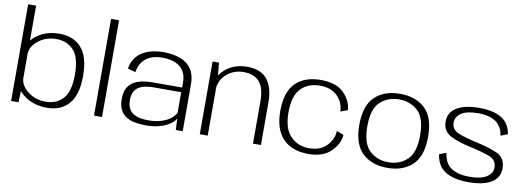

<svg xmlns="http://www.w3.org/2000/svg" viewBox="-61 -1157 4213 1535"><g transform="rotate(10 2046.0 -390.0)"><path d="M65.5 0H125.5L130 -115V-785H65.5ZM356.5 4Q469 4 533.2 -69.2Q597.5 -142.5 597.5 -296.5Q597.5 -450.5 533.2 -523.5Q469 -596.5 356.5 -596.5Q248.5 -596.5 175.8 -543Q103 -489.5 103 -439.5L130 -394Q130 -452.5 191 -501.5Q252 -550.5 337 -550.5Q424.5 -550.5 478 -492Q531.5 -433.5 531.5 -296Q531.5 -158 478 -100Q424.5 -42 337 -42Q252 -42 191 -91Q130 -140 130 -199L103 -152.5Q103 -102.5 175.8 -49.2Q248.5 4 356.5 4Z M738.5 0H803.5V-785H738.5Z M1157.5 5Q1213 5 1255 -4.8Q1297 -14.5 1326.8 -30Q1356.5 -45.5 1374.2 -62.2Q1392 -79 1398 -93L1402.5 0H1458.5V-380.5Q1458.5 -455.5 1427.2 -503Q1396 -550.5 1337.8 -573.2Q1279.5 -596 1198 -596Q1148 -596 1104.5 -585.5Q1061 -575 1027 -553.5Q993 -532 970.5 -498.2Q948 -464.5 940 -417.5L1003.5 -399Q1012 -451.5 1038 -485.2Q1064 -519 1104.8 -535Q1145.5 -551 1198.5 -551Q1258 -551 1301.8 -533Q1345.5 -515 1369.5 -477.8Q1393.5 -440.5 1393.5 -383V-343H1155Q1107.5 -343 1067.2 -334.8Q1027 -326.5 997 -307.2Q967 -288 950.2 -255Q933.5 -222 933.5 -171Q933.5 -119 950.2 -84.8Q967 -50.5 997.5 -30.8Q1028 -11 1068.8 -3Q1109.5 5 1157.5 5ZM1169.5 -38Q1135 -38 1104.5 -44Q1074 -50 1050 -64.8Q1026 -79.5 1012.8 -105.8Q999.5 -132 999.5 -173Q999.5 -213.5 1013.2 -239.5Q1027 -265.5 1050.5 -279.5Q1074 -293.5 1104 -299.2Q1134 -305 1166.5 -305H1392.5V-139.5Q1382.5 -115.5 1354.2 -92Q1326 -68.5 1279.8 -53.2Q1233.5 -38 1169.5 -38Z M1597 0H1661.5V-451L1649 -590.5H1597ZM2029 0H2093.5V-342.5Q2093.5 -467 2041 -532Q1988.5 -597 1879 -597Q1769.5 -597 1698.8 -533.5Q1628 -470 1628 -394.5L1659 -363Q1659 -444.5 1716.8 -497.5Q1774.5 -550.5 1858 -550.5Q1942.5 -550.5 1985.8 -500.8Q2029 -451 2029 -341.5Z M2477 4.5Q2599.5 4.5 2662.5 -59.8Q2725.5 -124 2729.5 -194L2672 -216Q2670.5 -151 2619.5 -96.2Q2568.5 -41.5 2477 -41.5Q2383.5 -41.5 2324.2 -103.8Q2265 -166 2265 -295Q2265 -431 2323.5 -490.2Q2382 -549.5 2477 -549.5Q2569 -549.5 2619.8 -497.8Q2670.5 -446 2672 -374L2729.5 -394.5Q2725.5 -472 2662.8 -533.8Q2600 -595.5 2477 -595.5Q2344.5 -595.5 2271.5 -522.5Q2198.5 -449.5 2198.5 -295Q2198.5 -147 2271.5 -71.2Q2344.5 4.5 2477 4.5Z M3119.5 4.5Q3247 4.5 3322.8 -67.8Q3398.5 -140 3398.5 -296.5Q3398.5 -453.5 3322.8 -525Q3247 -596.5 3119.5 -596.5Q2992 -596.5 2916 -525Q2840 -453.5 2840 -296.5Q2840 -140 2916 -67.8Q2992 4.5 3119.5 4.5ZM3119.5 -41Q3028.5 -41 2966.8 -98.5Q2905 -156 2905 -296Q2905 -437 2966.8 -494Q3028.5 -551 3119.5 -551Q3210.5 -551 3272 -494Q3333.5 -437 3333.5 -296Q3333.5 -156 3272 -98.5Q3210.5 -41 3119.5 -41Z M3776 4.5Q3900 4.5 3964.2 -35.8Q4028.5 -76 4028.5 -150.5Q4028.5 -236 3958.8 -267.8Q3889 -299.5 3790 -319.5Q3701 -339 3640.2 -362.5Q3579.5 -386 3579.5 -444Q3579.5 -493 3624.8 -522.5Q3670 -552 3761 -552Q3854 -552 3905.8 -514.8Q3957.5 -477.5 3966 -406L4023 -427.5Q4010 -514 3944 -554.8Q3878 -595.5 3761.5 -595.5Q3645.5 -595.5 3580.2 -555.8Q3515 -516 3515 -444Q3515 -363 3580.8 -329.5Q3646.5 -296 3744 -275.5Q3835.5 -256 3899.8 -232.8Q3964 -209.5 3964 -146.5Q3964 -99.5 3917.8 -69.5Q3871.5 -39.5 3777 -39.5Q3683.5 -39.5 3629 -76.8Q3574.5 -114 3565.5 -196.5L3509 -174.5Q3522.5 -78 3591.5 -36.8Q3660.5 4.5 3776 4.5Z"/></g></svg>

Font: Anybody SemiExpanded Light
Style: Regular
Weight: 300
Width: 6
Version: Version 1.113;gftools[0.9.25]